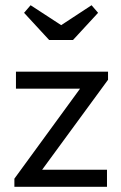

<svg xmlns="http://www.w3.org/2000/svg" viewBox="-20 -714 463 734"><path d="M35 0H389V-65H141L393 -409V-440H41V-375H286L35 -31ZM97 -694 72 -665 168 -561H259L355 -665L330 -694L176 -593H252Z"/></svg>

Font: Tilda Sans VF
Style: Regular
Weight: 400
Designer: ParaType Ltd
Foundry: ParaType Ltd
Version: Version 1.010